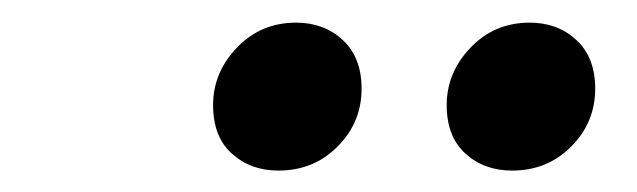

<svg xmlns="http://www.w3.org/2000/svg" viewBox="-20 -726 574 173"><path d="M230.9 -572.3Q205.7 -572.3 188.9 -587.6Q172 -602.8 172 -631.3Q172 -660.7 193.5 -683.1Q215 -705.6 246.8 -705.6Q272 -705.6 288.9 -689.9Q305.8 -674.2 305.8 -646.2Q305.8 -615.6 284.2 -594Q262.7 -572.3 230.9 -572.3ZM441.4 -572.3Q416.2 -572.3 399.4 -587.6Q382.5 -602.8 382.5 -631.3Q382.5 -660.7 404 -683.1Q425.5 -705.6 457.3 -705.6Q482.5 -705.6 499.4 -689.9Q516.3 -674.2 516.3 -646.2Q516.3 -615.6 494.7 -594Q473.2 -572.3 441.4 -572.3Z"/></svg>

Font: Source Sans Variable
Style: Italic
Weight: 200
Italic angle: -11°
Designer: Paul D. Hunt
Foundry: Adobe Systems Incorporated
Version: Version 3.006;hotconv 1.0.111;makeotfexe 2.5.65597